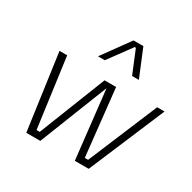

<svg xmlns="http://www.w3.org/2000/svg" viewBox="-174 -976 1152 1151"><g transform="rotate(30 402.5 -400.5)"><path d="M486 0 433 -472 247 0H150L77 -525H130L195 -45H217L399 -507H479L529 -45H552L753 -525H804L582 0ZM293 -612 430 -801H498L576 -612H529L464 -770H456L340 -612Z"/></g></svg>

Font: Sora ExtraLight
Style: Italic
Weight: 200
Designer: Jonathan Barnbrook, Juli√°n Moncada
Version: Version 1.000